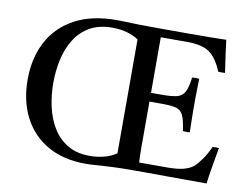

<svg xmlns="http://www.w3.org/2000/svg" viewBox="-77 -812 1203 929"><g transform="rotate(10 524.5 -347.5)"><path d="M397 8Q287 8 209.5 -36.5Q132 -81 91 -160.5Q50 -240 50 -345Q50 -451 92.5 -531.5Q135 -612 218.5 -657.5Q302 -703 426 -703Q447 -703 470 -702Q493 -701 535.5 -700Q578 -699 655 -699Q671 -699 707.5 -699Q744 -699 790 -699Q836 -699 882 -699.5Q928 -700 963 -701Q968 -664 973 -625Q978 -586 985 -542Q969 -541 952 -542Q926 -604 892 -630Q855 -658 780 -658H649V-385H703Q751 -385 776.5 -391.5Q802 -398 814 -420.5Q826 -443 832 -492Q849 -495 867 -492Q866 -450 865.5 -425.5Q865 -401 865 -387Q865 -373 865 -362Q865 -351 865 -336.5Q865 -322 865.5 -297.5Q866 -273 867 -230Q850 -227 833 -230Q826 -283 814.5 -306.5Q803 -330 779.5 -336Q756 -342 712 -342H649V-124Q649 -96 649.5 -76.5Q650 -57 651 -43H788Q839 -43 869 -51Q899 -59 917 -74Q933 -88 952.5 -115.5Q972 -143 988 -179Q1003 -180 1019 -179Q1009 -123 1001.5 -78Q994 -33 990 0Q947 0 893.5 0Q840 0 787.5 -0.5Q735 -1 693.5 -1Q652 -1 633 -1Q577 -1 540.5 0.5Q504 2 479.5 3.5Q455 5 436 6.5Q417 8 397 8ZM540 -69V-628Q517 -644 484 -653.5Q451 -663 411 -663Q346 -663 301 -637.5Q256 -612 228 -567.5Q200 -523 187.5 -467Q175 -411 175 -351Q175 -291 187.5 -234.5Q200 -178 227.5 -132.5Q255 -87 300 -60Q345 -33 410 -33Q446 -33 480.5 -42Q515 -51 540 -69Z"/></g></svg>

Font: Tiro Devanagari Hindi
Style: Regular
Weight: 400
Designer: Devanagari: John Hudson & Fiona Ross. Latin: John Hudson.
Foundry: Tiro Typeworks Ltd.
Version: Version 1.52